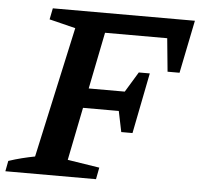

<svg xmlns="http://www.w3.org/2000/svg" viewBox="-62 -715 800 766"><g transform="rotate(5 337.5 -332.0)"><path d="M688 -664 645 -452H597L584 -585H335L231 -67L359 -47L350 0H-13L-5 -42Q22 -51 48 -57.5Q74 -64 100 -69L215 -593L110 -619L119 -664ZM209 -279 225 -358H485L469 -279ZM434 -196 409 -317 483 -439H527L479 -196Z"/></g></svg>

Font: Piazzolla Thin
Style: Bold Italic
Weight: 700
Italic angle: -11.3°
Version: Version 2.005